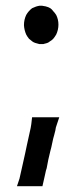

<svg xmlns="http://www.w3.org/2000/svg" viewBox="-20 -514 269 669"><path d="M127 -360.4H125H123H121.1H118.2H117.2Q99.6 -364.3 93.3 -369.1Q86.9 -374 81.1 -378.9Q74.2 -387.7 71.3 -393.6Q64.5 -409.2 63.5 -425.8V-426.8Q63.5 -445.3 71.3 -461.9Q79.1 -475.6 91.8 -485.4Q105.5 -492.2 118.2 -494.1H120.1H121.1H123H125H126L136.7 -492.2H137.7Q149.4 -489.3 155.3 -485.4Q161.1 -481.4 165 -475.6Q170.9 -469.7 175.8 -461.9Q183.6 -446.3 183.6 -428.2Q183.6 -410.2 175.8 -393.6Q169.9 -383.8 165.5 -378.9Q161.1 -374 154.3 -370.1Q147.5 -364.3 141.6 -363.3L133.8 -361.3L130.9 -360.4ZM106.4 -105.5H108.4H111.3H121.1H131.8H138.7H145.5H154.3H163.1H164.1H186.5L177.7 -79.1Q173.8 -69.3 172.9 -59.6L168.9 -43.9Q165 -31.2 162.1 -16.1Q159.2 -1 155.3 12.7Q152.3 27.3 148.4 42L142.6 72.3Q140.6 76.2 136.7 95.7Q133.8 106.4 127.9 134.8H114.3H111.3H109.4H100.6H91.8H85.9H81.1H73.2H64.5H39.1L47.9 108.4Q49.8 100.6 56.6 69.8Q63.5 39.1 67.4 21.5Q71.3 3.9 74.2 -10.7Q85 -59.6 86.9 -68.4Q88.9 -77.1 91.8 -105.5Z"/></svg>

Font: LeFont
Style: Default
Weight: 400
Designer: Leryon MEDIA
Version: Version 1.0